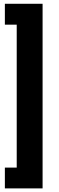

<svg xmlns="http://www.w3.org/2000/svg" viewBox="-20 -850 319 1037"><path d="M6.3 -829.6H210V167.5H6.3V55.2H70.3V-716.8H6.3Z"/></svg>

Font: Vazirmatn UI NL ExtraBold
Style: Regular
Weight: 800
Designer: Saber Rastikerdar
Foundry: Saber Rastikerdar
Version: Version 33.003